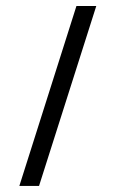

<svg xmlns="http://www.w3.org/2000/svg" viewBox="-20 -614 382 634"><path d="M297.9 -594.2 108.9 0H43.9L232.4 -594.2Z"/></svg>

Font: DimaLatifi
Style: regular
Weight: 400
Designer: R.Balvardi
Foundry: Dima Software Group
Version: Version 1.00;January 29, 2019;FontCreator 11.5.0.2427 64-bit